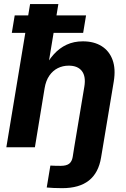

<svg xmlns="http://www.w3.org/2000/svg" viewBox="-20 -748 642 975"><path d="M295.9 207.5Q272 207.5 251.7 206.5Q231.4 205.6 217.3 204.1L235.8 92.8Q245.1 93.3 259.8 93.8Q274.4 94.2 287.6 94.2Q317.4 94.2 331.3 83.3Q345.2 72.3 349.1 49.3L356.9 0H502L493.2 52.2Q480.5 129.9 431.4 168.7Q382.3 207.5 295.9 207.5ZM206.5 -299.8 157.2 0H12.2L132.8 -727.5H276.4L221.2 -394H201.2Q224.1 -439.9 252.9 -471.9Q281.7 -503.9 318.4 -521Q355 -538.1 400.9 -538.1Q457 -538.1 495.8 -513.9Q534.7 -489.7 551.5 -444.1Q568.4 -398.4 557.6 -333.5L502 0H356.9L408.2 -307.6Q417 -359.4 396 -387Q375 -414.6 329.1 -414.6Q298.8 -414.6 273.4 -401.9Q248 -389.2 230.5 -363.8Q212.9 -338.4 206.5 -299.8ZM40 -581.1 54.7 -669.9H417L402.3 -581.1Z"/></svg>

Font: Inter 24pt
Style: Bold Italic
Weight: 700
Italic angle: -9.3988°
Version: Version 4.001;git-66647c0bb